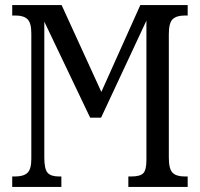

<svg xmlns="http://www.w3.org/2000/svg" viewBox="-20 -734 785 754"><path d="M28 -41H40Q72 -41 87.5 -55Q103 -69 103 -110V-603Q103 -644 88 -658.5Q73 -673 42 -673H28V-714H222L378 -373L531 -714H717V-673H705Q673 -673 658 -658.5Q643 -644 643 -600V-115Q643 -71 657.5 -56Q672 -41 705 -41H717V0H484V-41H496Q530 -41 542.5 -53.5Q555 -66 555 -106V-653L377 -272H334L154 -649V-115Q154 -70 167 -55.5Q180 -41 211 -41H221V0H28Z"/></svg>

Font: Noto Serif Cond
Style: Regular
Weight: 400
Width: 3
Designer: Monotype Design Team
Foundry: Monotype Imaging Inc.
Version: Version 1.001